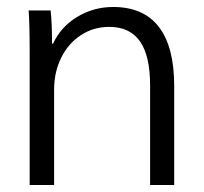

<svg xmlns="http://www.w3.org/2000/svg" viewBox="-20 -530 585 550"><path d="M65 -376Q65 -464 62 -500H125Q129 -466 129 -405H132Q154 -453 201 -481.5Q248 -510 304 -510Q391 -510 435 -453Q479 -396 479 -284V0H410V-285Q410 -370 381 -411.5Q352 -453 293 -453Q248 -453 212 -429.5Q176 -406 155.5 -365Q135 -324 135 -273V0H65Z"/></svg>

Font: Sarabun Light
Style: Regular
Weight: 300
Designer: Suppakit Chalermlarp | Katatrad Co.,Ltd.
Foundry: Cadson Demak Co.,Ltd.
Version: Version 1.000; ttfautohint (v1.6)